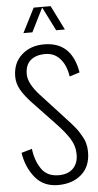

<svg xmlns="http://www.w3.org/2000/svg" viewBox="-69 -1122 600 1175"><g transform="rotate(-5 231.5 -534.5)"><path d="M108.4 -931.6 184.6 -1081.5H288.6L363.3 -931.6H309.6L236.3 -1077.6L163.6 -931.6ZM248.5 -46.4Q305.7 -46.4 336.9 -78.1Q368.2 -109.9 368.2 -163.1Q368.2 -216.3 339.8 -261.2Q311.5 -306.2 255.4 -364.7L124 -502.9Q81.1 -548.3 58.1 -587.9Q35.2 -627.4 35.2 -670.9Q35.2 -753.4 89.4 -802.7Q143.6 -852.1 227.5 -852.1Q394.5 -852.1 428.2 -669.9L429.7 -662.1L367.2 -642.6Q357.4 -711.4 321.3 -752Q286.1 -792.5 229.5 -792.5Q172.9 -792.5 139.6 -764.2Q106.4 -735.8 106.9 -678.7Q106.9 -621.6 175.8 -546.9L299.3 -412.6Q304.2 -407.2 323.7 -385.7Q343.8 -364.3 349.6 -357.9Q355.5 -351.1 372.1 -331.5Q388.7 -311.5 394.5 -301.8Q400.4 -292 411.6 -273.4Q439 -229 439 -174.3Q439.5 -84.5 383.8 -35.6Q328.1 13.2 239.3 13.2Q150.4 13.2 99.1 -49.3Q47.4 -111.8 33.2 -202.6L98.6 -221.7Q106.4 -150.9 141.6 -98.6Q176.3 -46.4 248.5 -46.4Z"/></g></svg>

Font: Oswald-Light
Style: Light
Weight: 300
Designer: vernon adams
Foundry: vernon adams
Version: Version ; ttfautohint (v0.92.18-e454-dirty) -l 8 -r 50 -G 20